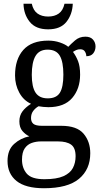

<svg xmlns="http://www.w3.org/2000/svg" viewBox="-20 -762 538 1021"><path d="M214 239Q116 239 68 200.5Q20 162 20 94Q20 35 55 3.5Q90 -28 136 -37Q116 -46 99.5 -65Q83 -84 83 -117Q83 -147 99 -169Q115 -191 145 -210Q105 -228 82.5 -269.5Q60 -311 60 -361Q60 -447 104 -496.5Q148 -546 237 -546Q270 -546 299 -536Q328 -526 343 -513Q356 -527 379 -547Q402 -567 434 -567Q461 -567 474.5 -551.5Q488 -536 488 -515Q488 -494 476 -478.5Q464 -463 439 -463Q439 -476 431.5 -488Q424 -500 407 -500Q395 -500 386 -496Q377 -492 368 -486Q384 -465 395 -437Q406 -409 406 -365Q406 -290 364 -241Q322 -192 237 -192Q225 -192 210 -193.5Q195 -195 185 -197Q169 -188 157 -172.5Q145 -157 145 -134Q145 -114 157.5 -103.5Q170 -93 204 -93H306Q389 -93 424.5 -51Q460 -9 460 53Q460 139 400 189Q340 239 214 239ZM234 -239Q280 -239 298.5 -269Q317 -299 317 -365Q317 -433 298 -465.5Q279 -498 233 -498Q189 -498 169 -464.5Q149 -431 149 -364Q149 -300 169 -269.5Q189 -239 234 -239ZM216 191Q281 191 317 175Q353 159 367.5 131.5Q382 104 382 69Q382 24 358 7Q334 -10 289 -10H197Q172 -10 149 -2Q126 6 111.5 27Q97 48 97 87Q97 132 122.5 161.5Q148 191 216 191ZM236 -606Q170 -606 138 -646Q106 -686 105 -742H149Q157 -706 179.5 -690Q202 -674 236 -674Q270 -674 292.5 -690Q315 -706 323 -742H367Q365 -686 333.5 -646Q302 -606 236 -606Z"/></svg>

Font: Noto Serif Hebrew SemiCondensed
Style: Regular
Weight: 400
Width: 4
Designer: Monotype Design Team
Foundry: Monotype Imaging Inc.
Version: Version 2.004; ttfautohint (v1.8.4.7-5d5b)